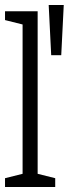

<svg xmlns="http://www.w3.org/2000/svg" viewBox="-20 -745 274 765"><path d="M70 0V-700H130V0ZM0 -700H80V-645L0 -665ZM120 0V-55L200 -35V0ZM0 0V-35L80 -55V0ZM174 -725H234L224 -525H184Z"/></svg>

Font: Epunda Slab Light
Style: Regular
Weight: 300
Designer: Simon Atzbach
Foundry: typofactur
Version: Version 1.102